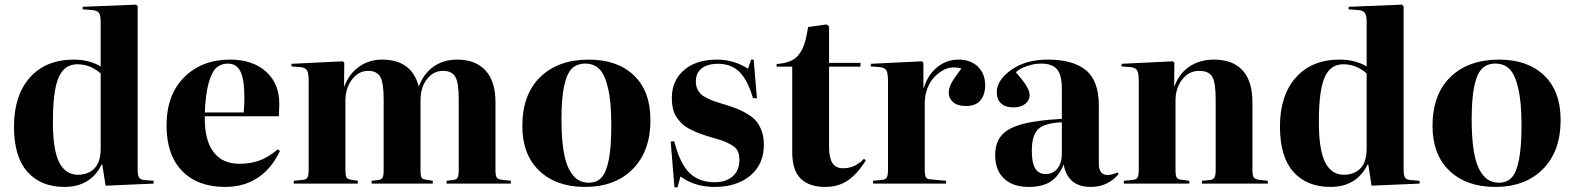

<svg xmlns="http://www.w3.org/2000/svg" viewBox="-20 -788 6756 824"><path d="M256.8 14.2Q154.8 14.2 97.4 -50.8Q40 -115.7 40 -244.1Q40 -378.4 108.2 -455.3Q176.3 -532.2 296.9 -532.2Q362.3 -532.2 412.1 -502.9V-693.8Q412.1 -722.7 404.1 -733.2Q396 -743.7 373 -745.1L334 -748L335 -758.8L564 -768.1L570.8 -761.2V-60.1Q570.8 -35.2 576.9 -25.9Q583 -16.6 601.1 -15.1L639.2 -12.2V0L433.1 8.8L418.9 -82H416Q369.1 14.2 256.8 14.2ZM314 -38.1Q358.4 -38.1 385.3 -65.2Q412.1 -92.3 412.1 -151.9V-473.1Q366.7 -512.2 312 -512.2Q256.3 -512.2 231.7 -455.8Q207 -399.4 207 -265.1Q207 -144.5 234.1 -91.3Q261.2 -38.1 314 -38.1Z M946.8 14.2Q828.1 14.2 761.5 -54.4Q694.8 -123 694.8 -249Q694.8 -381.8 771 -457Q847.2 -532.2 966.8 -532.2Q1064 -532.2 1121.3 -481Q1178.7 -429.7 1178.7 -341.8Q1178.7 -329.1 1176.8 -289.1H858.9Q856.9 -189 895.3 -137Q933.6 -85 1007.8 -85Q1053.2 -85 1091.6 -98.4Q1129.9 -111.8 1171.9 -147L1181.6 -140.1Q1146 -64.9 1086.7 -25.4Q1027.3 14.2 946.8 14.2ZM858.9 -305.2H1025.9Q1028.8 -335.4 1028.8 -367.2Q1028.8 -446.8 1012 -481Q995.1 -515.1 958.5 -515.1Q928.7 -515.1 908.9 -497.6Q889.2 -480 875.7 -432.6Q862.3 -385.3 858.9 -305.2Z M1240.7 0V-12.2L1279.8 -16.1Q1294.9 -17.6 1299.8 -26.6Q1304.7 -35.6 1304.7 -62V-439.9Q1304.7 -473.1 1297.9 -485.6Q1291 -498 1269.5 -500L1230.5 -502.9L1231.4 -514.2L1451.7 -524.9L1457.5 -518.1L1456.5 -417H1457.5Q1479 -472.7 1522 -502.4Q1564.9 -532.2 1619.6 -532.2Q1747.6 -532.2 1777.3 -416Q1797.9 -472.2 1840.8 -502.2Q1883.8 -532.2 1941.4 -532.2Q2021 -532.2 2063.7 -485.6Q2106.4 -439 2106.4 -349.1V-58.1Q2106.4 -33.7 2112.3 -25.6Q2118.2 -17.6 2136.7 -16.1L2172.4 -12.2V0H1896.5V-12.2L1923.3 -15.1Q1939 -17.1 1943.8 -25.4Q1948.7 -33.7 1948.7 -58.1V-361.8Q1948.7 -433.6 1933.8 -458.7Q1918.9 -483.9 1881.3 -483.9Q1839.8 -483.9 1812.3 -448.5Q1784.7 -413.1 1784.7 -356V-60.1Q1784.7 -36.1 1788.3 -27.6Q1792 -19 1806.6 -17.1L1837.4 -12.2V0H1574.7V-12.2L1601.6 -15.1Q1617.2 -17.1 1621.8 -25.4Q1626.5 -33.7 1626.5 -58.1V-361.8Q1626.5 -433.6 1611.8 -458.7Q1597.2 -483.9 1559.6 -483.9Q1519 -483.9 1490.7 -446.8Q1462.4 -409.7 1462.4 -356V-60.1Q1462.4 -35.2 1466.6 -27.3Q1470.7 -19.5 1484.4 -17.1L1515.6 -12.2V0Z M2490.7 14.2Q2367.2 14.2 2294.4 -55.2Q2221.7 -124.5 2221.7 -247.1Q2221.7 -382.8 2298.6 -457.5Q2375.5 -532.2 2507.8 -532.2Q2629.4 -532.2 2700.4 -464.6Q2771.5 -397 2771.5 -272Q2771.5 -139.6 2695.8 -62.7Q2620.1 14.2 2490.7 14.2ZM2506.8 -3.9Q2541 -3.9 2561.5 -26.1Q2582 -48.3 2592.8 -102.8Q2603.5 -157.2 2603.5 -251Q2603.5 -350.1 2589.4 -409.9Q2575.2 -469.7 2551.5 -492.4Q2527.8 -515.1 2491.7 -515.1Q2456.1 -515.1 2434.3 -493.7Q2412.6 -472.2 2401.1 -419.2Q2389.6 -366.2 2389.6 -276.9Q2389.6 -200.7 2397.7 -146.7Q2405.8 -92.8 2421.9 -62Q2438 -31.2 2458.5 -17.6Q2479 -3.9 2506.8 -3.9Z M2874.5 16.1 2858.4 -180.2 2873.5 -182.1Q2897.9 -85.9 2939 -45.9Q2980 -5.9 3047.4 -5.9Q3095.7 -5.9 3124.5 -31.2Q3153.3 -56.6 3153.3 -103Q3153.3 -125 3145.8 -140.1Q3138.2 -155.3 3118.7 -166.3Q3099.1 -177.2 3085.7 -182.4Q3072.3 -187.5 3041 -196.3Q3034.7 -198.2 3031.2 -199.2Q3003.4 -207.5 2983.6 -214.8Q2963.9 -222.2 2943.4 -232.4Q2922.9 -242.7 2909.4 -254.9Q2896 -267.1 2884.8 -283.2Q2873.5 -299.3 2868.4 -320.6Q2863.3 -341.8 2863.3 -368.2Q2863.3 -441.9 2915.5 -487.1Q2967.8 -532.2 3057.6 -532.2Q3128.4 -532.2 3190.4 -493.2L3203.6 -532.2H3214.4L3228.5 -366.2L3211.4 -367.2Q3189 -444.3 3153.6 -479.2Q3118.2 -514.2 3061.5 -514.2Q3016.1 -514.2 2991.2 -494.4Q2966.3 -474.6 2966.3 -438Q2966.3 -420.4 2972.7 -406.5Q2979 -392.6 2988.8 -383.5Q2998.5 -374.5 3015.1 -366.5Q3031.7 -358.4 3046.6 -353.3Q3061.5 -348.1 3084 -341.3Q3089.4 -339.8 3092.3 -338.9Q3124 -329.1 3145.8 -320.3Q3167.5 -311.5 3190.4 -297.4Q3213.4 -283.2 3227.1 -266.1Q3240.7 -249 3249.5 -223.9Q3258.3 -198.7 3258.3 -167Q3258.3 -83 3200 -34.4Q3141.6 14.2 3047.4 14.2Q2960.9 14.2 2900.4 -30.8L2887.7 16.1Z M3521 14.2Q3453.1 14.2 3416.5 -21.2Q3379.9 -56.6 3379.9 -136.2V-502H3313V-513.2Q3348.1 -516.1 3371.3 -525.6Q3394.5 -535.2 3409.7 -555.4Q3424.8 -575.7 3433.1 -602.3Q3441.4 -628.9 3448.2 -671.9L3526.9 -683.1L3538.1 -674.8V-518.1H3672.9V-502H3538.1V-157.2Q3538.1 -111.3 3552.2 -88.6Q3566.4 -65.9 3599.1 -65.9Q3649.9 -65.9 3688 -106.9L3695.8 -99.1Q3659.7 -42 3619.1 -13.9Q3578.6 14.2 3521 14.2Z M3727.1 0V-12.2L3766.1 -16.1Q3781.2 -17.6 3786.1 -26.9Q3791 -36.1 3791 -62V-439.9Q3791 -472.7 3784.2 -485.4Q3777.3 -498 3755.9 -500L3716.8 -502.9L3717.8 -514.2L3937 -524.9L3942.9 -518.1V-411.1H3944.8Q3963.4 -469.7 4003.7 -501Q4043.9 -532.2 4092.8 -532.2Q4145.5 -532.2 4176.8 -502Q4208 -471.7 4208 -421.9Q4208 -382.3 4188 -357.7Q4168 -333 4125 -333Q4090.3 -333 4071 -349.1Q4051.8 -365.2 4051.8 -390.1Q4051.8 -409.7 4063 -431.2Q4074.2 -452.6 4106 -494.1Q4085.9 -500 4064.5 -498.3Q4043 -496.6 4022.2 -483.6Q4001.5 -470.7 3985.1 -451.9Q3968.8 -433.1 3958.7 -404.8Q3948.7 -376.5 3948.7 -344.2V-61Q3948.7 -36.1 3953.6 -27.3Q3958.5 -18.6 3976.1 -18.1L4040 -12.2V0Z M4395 14.2Q4327.1 14.2 4289.1 -21.5Q4251 -57.1 4251 -122.1Q4251 -175.3 4278.3 -207Q4305.7 -238.8 4367.2 -255.4Q4428.7 -272 4537.1 -277.8V-407.2Q4537.1 -465.8 4516.6 -490.5Q4496.1 -515.1 4447.8 -515.1Q4418.9 -515.1 4387.2 -504.4Q4355.5 -493.7 4339.8 -478Q4374.5 -438 4386.7 -416.5Q4398.9 -395 4398.9 -379.9Q4398.9 -357.9 4380.4 -342.5Q4361.8 -327.1 4330.1 -327.1Q4294.4 -327.1 4276.1 -344.5Q4257.8 -361.8 4257.8 -392.1Q4257.8 -443.8 4319.8 -488Q4381.8 -532.2 4477.1 -532.2Q4585.4 -532.2 4640.6 -486.6Q4695.8 -440.9 4695.8 -335V-85.9Q4695.8 -37.1 4732.9 -37.1Q4752 -37.1 4775.9 -47.9L4780.8 -41Q4734.4 14.2 4661.1 14.2Q4562.5 14.2 4544.9 -82Q4523.9 -31.2 4488.5 -8.5Q4453.1 14.2 4395 14.2ZM4467.8 -41Q4499.5 -41 4518.3 -64.9Q4537.1 -88.9 4537.1 -127.9V-263.2Q4463.9 -260.3 4436 -234.1Q4408.2 -208 4408.2 -140.1Q4408.2 -88.9 4422.9 -64.9Q4437.5 -41 4467.8 -41Z M4803.2 0V-12.2L4842.3 -16.1Q4857.4 -17.6 4862.3 -26.6Q4867.2 -35.6 4867.2 -62V-439.9Q4867.2 -473.1 4860.4 -485.6Q4853.5 -498 4832 -500L4793 -502.9L4793.9 -514.2L5014.2 -524.9L5020 -518.1L5019 -417H5020Q5041 -473.6 5085.4 -502.9Q5129.9 -532.2 5189 -532.2Q5270.5 -532.2 5312.7 -486.1Q5355 -439.9 5355 -349.1V-58.1Q5355 -34.2 5361.3 -25.9Q5367.7 -17.6 5386.2 -16.1L5420.9 -12.2V0H5138.2V-12.2L5170.9 -15.1Q5187 -17.1 5192.1 -25.9Q5197.3 -34.7 5197.3 -58.1V-361.8Q5197.3 -434.1 5182.4 -459Q5167.5 -483.9 5126 -483.9Q5083 -483.9 5054 -447.3Q5024.9 -410.6 5024.9 -356.9V-60.1Q5024.9 -35.6 5029.3 -27.1Q5033.7 -18.6 5046.9 -17.1L5084 -12.2V0Z M5689.9 14.2Q5587.9 14.2 5530.5 -50.8Q5473.1 -115.7 5473.1 -244.1Q5473.1 -378.4 5541.3 -455.3Q5609.4 -532.2 5730 -532.2Q5795.4 -532.2 5845.2 -502.9V-693.8Q5845.2 -722.7 5837.2 -733.2Q5829.1 -743.7 5806.2 -745.1L5767.1 -748L5768.1 -758.8L5997.1 -768.1L6003.9 -761.2V-60.1Q6003.9 -35.2 6010 -25.9Q6016.1 -16.6 6034.2 -15.1L6072.3 -12.2V0L5866.2 8.8L5852.1 -82H5849.1Q5802.2 14.2 5689.9 14.2ZM5747.1 -38.1Q5791.5 -38.1 5818.4 -65.2Q5845.2 -92.3 5845.2 -151.9V-473.1Q5799.8 -512.2 5745.1 -512.2Q5689.5 -512.2 5664.8 -455.8Q5640.1 -399.4 5640.1 -265.1Q5640.1 -144.5 5667.2 -91.3Q5694.3 -38.1 5747.1 -38.1Z M6397 14.2Q6273.4 14.2 6200.7 -55.2Q6127.9 -124.5 6127.9 -247.1Q6127.9 -382.8 6204.8 -457.5Q6281.7 -532.2 6414.1 -532.2Q6535.6 -532.2 6606.7 -464.6Q6677.7 -397 6677.7 -272Q6677.7 -139.6 6602.1 -62.7Q6526.4 14.2 6397 14.2ZM6413.1 -3.9Q6447.3 -3.9 6467.8 -26.1Q6488.3 -48.3 6499 -102.8Q6509.8 -157.2 6509.8 -251Q6509.8 -350.1 6495.6 -409.9Q6481.4 -469.7 6457.8 -492.4Q6434.1 -515.1 6397.9 -515.1Q6362.3 -515.1 6340.6 -493.7Q6318.8 -472.2 6307.4 -419.2Q6295.9 -366.2 6295.9 -276.9Q6295.9 -200.7 6304 -146.7Q6312 -92.8 6328.1 -62Q6344.2 -31.2 6364.7 -17.6Q6385.3 -3.9 6413.1 -3.9Z"/></svg>

Font: Display Regular
Style: Bold
Weight: 700
Designer: Latin by Veronika Burian and Jose Scaglione. Greek by Irene Vlachou. Cyrillic by Vera Evstafieva.
Foundry: TypeTogether
Version: Version 3.002